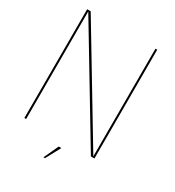

<svg xmlns="http://www.w3.org/2000/svg" viewBox="-191 -788 941 1032"><g transform="rotate(30 279.0 -272.0)"><path d="M44.5 0H55.5V-668L457.5 0H479.5V-675H468.5V-7L66.5 -675H44.5ZM239 131.5H248.5L297.5 40.5H281Z"/></g></svg>

Font: Anybody UltraCondensed Thin Thin
Style: Regular
Weight: 250
Version: Version 1.111